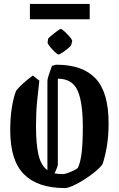

<svg xmlns="http://www.w3.org/2000/svg" viewBox="-20 -946 604 976"><path d="M180 -536Q174 -486 168.5 -430Q163 -374 163 -305Q163 -214 175.5 -159.5Q188 -105 221 -81V-534Q221 -544 228 -565Q235 -586 244 -611Q250 -613 256.5 -615Q263 -617 268 -617Q400 -617 466 -547Q532 -477 532 -320Q532 -251 522.5 -198Q513 -145 501 -111Q487 -92 461 -71Q435 -50 405.5 -31.5Q376 -13 350 -1.5Q324 10 310 10Q172 10 102 -60Q32 -130 32 -284Q32 -349 40.5 -400.5Q49 -452 62 -485Q75 -502 98 -522.5Q121 -543 147 -562ZM274 -110Q274 -99 257 -65Q276 -61 301 -61Q309 -61 325.5 -67Q342 -73 357 -80.5Q372 -88 376 -93Q389 -120 395 -169.5Q401 -219 401 -302Q401 -427 374 -486.5Q347 -546 274 -546ZM132 -848V-926H436V-848ZM225 -750Q226 -752 234.5 -759.5Q243 -767 255 -776.5Q267 -786 276.5 -792.5Q286 -799 289 -799Q293 -799 302.5 -791Q312 -783 322.5 -772Q333 -761 340.5 -751Q348 -741 347 -737L342 -717Q341 -713 327 -701Q313 -689 297.5 -679Q282 -669 278 -669Q272 -669 258.5 -682Q245 -695 233 -710Q221 -725 222 -730Z"/></svg>

Font: Grenze Gotisch SemiBold
Style: Regular
Weight: 600
Designer: Renata Polastri
Foundry: Omnibus-Type
Version: Version 1.001